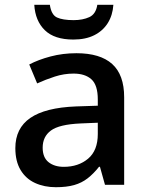

<svg xmlns="http://www.w3.org/2000/svg" viewBox="-20 -771 615 801"><path d="M299 -549Q398 -549 448 -504Q498 -459 498 -365V0H418L397 -75H393Q370 -46 345.5 -27Q321 -8 289.5 1Q258 10 213 10Q165 10 126.5 -7.5Q88 -25 66 -61.5Q44 -98 44 -153Q44 -236 106.5 -279Q169 -322 297 -327L388 -330V-356Q388 -416 361.5 -440Q335 -464 287 -464Q247 -464 208.5 -451.5Q170 -439 135 -423L102 -502Q140 -522 191 -535.5Q242 -549 299 -549ZM316 -256Q227 -252 192.5 -226.5Q158 -201 158 -155Q158 -114 182.5 -94.5Q207 -75 246 -75Q307 -75 347.5 -109Q388 -143 388 -212V-259ZM453 -751Q450 -707 429.5 -674.5Q409 -642 373 -624Q337 -606 286 -606Q207 -606 167 -645Q127 -684 123 -751H188Q194 -709 218 -698Q242 -687 287 -687Q325 -687 352.5 -699.5Q380 -712 386 -751Z"/></svg>

Font: Noto Sans Oriya Medium
Style: Regular
Weight: 500
Version: Version 2.003